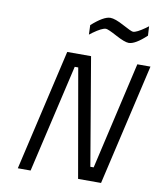

<svg xmlns="http://www.w3.org/2000/svg" viewBox="-98 -1001 909 1079"><g transform="rotate(10 356.5 -461.5)"><path d="M569 -802Q546 -802 494 -830Q442 -858 430 -858Q408 -858 358 -822L341 -809L339 -863Q406 -923 444 -923Q471 -923 521.5 -895.5Q572 -868 582 -868Q602 -868 650 -902L666 -914L669 -861Q606 -802 569 -802ZM78 0 238 -692H374L478 -79H497L638 -692H713L553 0H422L314 -617H294L151 0Z"/></g></svg>

Font: Titillium Web
Style: Italic
Weight: 400
Italic angle: -13°
Version: Version 1.002;PS 57.000;hotconv 1.0.70;makeotf.lib2.5.55311